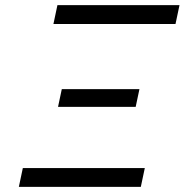

<svg xmlns="http://www.w3.org/2000/svg" viewBox="-20 -731 722 751"><path d="M53.7 0 69.3 -73.7H546.4L530.8 0ZM204.6 -710.9H682.1L666.5 -637.2H189ZM221.7 -382.3H525.4L510.7 -313H207Z"/></svg>

Font: Tuffy
Style: Italic
Weight: 400
Italic angle: -12°
Designer: Thatcher Ulrich, Karoly Barta and Michael Everson
Version: Version 001.271